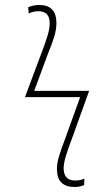

<svg xmlns="http://www.w3.org/2000/svg" viewBox="-20 -742 412 769"><path d="M279 7Q301 7 317 -1L318 -27Q304 -19 281 -19Q235 -19 235 -68Q235 -88 243.5 -116Q252 -144 266 -181L337 -378H117L174 -532Q188 -565 197 -594.5Q206 -624 206 -650Q206 -722 137 -722Q113 -722 93 -713L95 -688Q113 -697 134 -697Q179 -697 179 -649Q179 -626 169.5 -596Q160 -566 147 -532L80 -353H301L239 -181Q225 -145 216.5 -116.5Q208 -88 208 -65Q208 7 279 7Z"/></svg>

Font: Noto Sans UI SemiCondensed Thin
Style: Italic
Weight: 250
Width: 4
Italic angle: -12°
Designer: Monotype Design Team
Foundry: Monotype Imaging Inc.
Version: Version 1.901